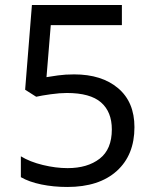

<svg xmlns="http://www.w3.org/2000/svg" viewBox="-20 -734 612 764"><path d="M275 -438Q385 -438 450 -383Q515 -328 515 -228Q515 -117 444.5 -53.5Q374 10 248 10Q193 10 144.5 0Q96 -10 63 -29V-112Q99 -90 150.5 -77.5Q202 -65 249 -65Q328 -65 376.5 -102.5Q425 -140 425 -219Q425 -289 382 -326.5Q339 -364 246 -364Q218 -364 182 -359Q146 -354 124 -349L80 -377L107 -714H465V-634H182L165 -427Q182 -430 211 -434Q240 -438 275 -438Z"/></svg>

Font: Noto Sans Batak
Style: Regular
Weight: 400
Designer: Monotype Design Team
Foundry: Monotype Imaging Inc.
Version: Version 2.002; ttfautohint (v1.8.4.7-5d5b)